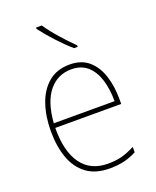

<svg xmlns="http://www.w3.org/2000/svg" viewBox="-144 -850 768 944"><g transform="rotate(-20 240.5 -377.5)"><path d="M253 -538Q315 -538 353 -504.5Q391 -471 408.5 -416Q426 -361 426 -295V-269H81Q80 -146 127.5 -80.5Q175 -15 266 -15Q306 -15 337 -23Q368 -31 407 -51V-23Q375 -6 341.5 2Q308 10 266 10Q192 10 145.5 -24.5Q99 -59 77 -120Q55 -181 55 -261Q55 -338 76.5 -401Q98 -464 142 -501Q186 -538 253 -538ZM253 -513Q181 -513 135.5 -457.5Q90 -402 82 -293H400Q400 -356 384.5 -406Q369 -456 336.5 -484.5Q304 -513 253 -513ZM191 -765Q215 -729 252 -687Q289 -645 321 -614V-606H302Q266 -637 226.5 -680Q187 -723 161 -758V-765Z"/></g></svg>

Font: Noto Sans Tamil SemiCondensed Thin
Style: Regular
Weight: 100
Width: 4
Designer: Jelle Bosma - Monotype Design Team
Foundry: Monotype Imaging Inc.
Version: Version 2.004; ttfautohint (v1.8.4.7-5d5b)